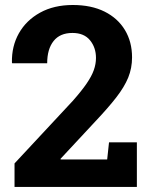

<svg xmlns="http://www.w3.org/2000/svg" viewBox="-20 -741 595 761"><path d="M37.6 0V-93.3L268.1 -340.8Q303.2 -380.4 323.2 -409.7Q343.3 -439 351.8 -463.1Q360.4 -487.3 360.4 -511.2Q360.4 -552.7 336.7 -581.5Q313 -610.4 267.1 -610.4Q217.8 -610.4 192.4 -578.4Q167 -546.4 167 -490.2H28.3L27.3 -493.2Q25.9 -557.6 54.9 -609.1Q84 -660.6 138.9 -690.9Q193.8 -721.2 268.6 -721.2Q341.8 -721.2 394.3 -695.1Q446.8 -668.9 475.1 -622.1Q503.4 -575.2 503.4 -513.7Q503.4 -471.2 488.3 -433.8Q473.1 -396.5 440.9 -355Q408.7 -313.5 357.9 -259.8L219.7 -111.3L220.7 -108.9H404.8L412.1 -176.8H522.5V0Z"/></svg>

Font: Roboto Slab LO
Style: Bold
Weight: 700
Designer: Google
Version: Version 2.000